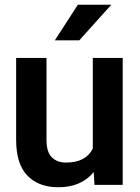

<svg xmlns="http://www.w3.org/2000/svg" viewBox="-20 -779 588 809"><path d="M314 -609H211L308 -759H449ZM497 0H378L375 -54Q322 10 226 10Q143 10 95.5 -39Q48 -88 48 -190V-535H176V-189Q176 -138 198.5 -116Q221 -94 258 -94Q342 -94 371 -153V-535H497Z"/></svg>

Font: Freesentation 7 Bold
Style: Regular
Weight: 700
Designer: glyphs from Roboto by Christian Robertson / Hangul glyphs from Noto Sans CJK(Source Han Sans) by Jang Soo-young and Kang
Foundry: PT&
Version: Version 2.001